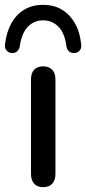

<svg xmlns="http://www.w3.org/2000/svg" viewBox="-57 -767 356 793"><path d="M121 6Q97 6 84 -8.5Q71 -23 71 -49V-439Q71 -465 84 -479Q97 -493 121 -493Q145 -493 158.5 -479Q172 -465 172 -439V-49Q172 -23 159 -8.5Q146 6 121 6ZM-9 -548Q-22 -549 -30.5 -559.5Q-39 -570 -36 -586Q-30 -635 -10 -671Q10 -707 43 -727Q76 -747 121 -747Q166 -747 199 -727Q232 -707 252.5 -671Q273 -635 278 -586Q281 -570 273 -559.5Q265 -549 251 -548Q237 -547 228 -555Q219 -563 217 -578Q210 -631 184 -657Q158 -683 121 -683Q84 -683 58.5 -657Q33 -631 25 -578Q23 -563 14 -555Q5 -547 -9 -548Z"/></svg>

Font: Nunito ExtraLight SemiBold
Style: Regular
Weight: 600
Version: Version 3.602